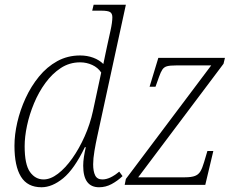

<svg xmlns="http://www.w3.org/2000/svg" viewBox="-20 -780 1003 810"><path d="M155 10Q96 10 68.5 -34.5Q41 -79 41 -165Q41 -212 53 -264Q65 -316 88 -366Q111 -416 144.5 -457Q178 -498 221.5 -522Q265 -546 318 -546Q348 -546 373.5 -536.5Q399 -527 416 -510Q420 -530 424.5 -551Q429 -572 433 -591L446 -650Q450 -668 452 -682.5Q454 -697 454 -707Q454 -723 444.5 -729Q435 -735 407 -735H369L375 -760H511L390 -203Q384 -176 378.5 -143.5Q373 -111 373 -87Q373 -57 381.5 -40Q390 -23 412 -23Q444 -23 483 -56L497 -37Q476 -17 451 -3.5Q426 10 398 10Q331 10 331 -81Q331 -98 334 -118Q337 -138 342 -159H338Q293 -66 246.5 -28Q200 10 155 10ZM164 -23Q193 -23 224.5 -47Q256 -71 285 -112Q314 -153 337 -204.5Q360 -256 372 -311L407 -474Q393 -495 369 -506Q345 -517 318 -517Q273 -517 236.5 -493Q200 -469 171.5 -430Q143 -391 123.5 -344Q104 -297 94 -250Q84 -203 84 -163Q84 -86 106.5 -54.5Q129 -23 164 -23ZM506 0 511 -25 871 -504H723Q697 -504 684.5 -500.5Q672 -497 665 -486.5Q658 -476 651 -456L636 -414H611L648 -536H929L923 -511L563 -32H760Q788 -32 803 -38Q818 -44 826 -58Q834 -72 841 -96L855 -143H880L846 0Z"/></svg>

Font: Noto Serif ExtraLight
Style: Italic
Weight: 200
Italic angle: -12°
Designer: Monotype Design Team
Foundry: Monotype Imaging Inc.
Version: Version 2.014; ttfautohint (v1.8.4.7-5d5b)